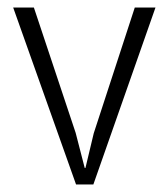

<svg xmlns="http://www.w3.org/2000/svg" viewBox="-20 -490 447 510"><path d="M338 -470H393L228 0H182L15 -470H70L181 -137L205 -44H207L229 -136Z"/></svg>

Font: Mukta ExtraLight
Style: Regular
Weight: 275
Designer: Girish Dalvi and Yashodeep Gholap
Foundry: Ek Type
Version: Version 2.538;PS 1.002;hotconv 16.6.51;makeotf.lib2.5.65220;